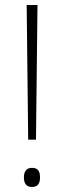

<svg xmlns="http://www.w3.org/2000/svg" viewBox="-20 -734 255 763"><path d="M92 -179H123L129 -714H86ZM107 9C132 9 139 -7 139 -29C139 -51 133 -67 107 -67C83 -67 75 -50 75 -29C75 -7 83 9 107 9Z"/></svg>

Font: Noto Sans Malayalam Condensed ExtraLight
Style: Regular
Weight: 200
Width: 3
Designer: Jelle Bosma - Monotype Design Team
Foundry: Monotype Imaging Inc.
Version: Version 2.104